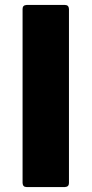

<svg xmlns="http://www.w3.org/2000/svg" viewBox="-20 -754 369 774"><path d="M242 0H87Q72 0 71 -16V-718Q71 -733 87 -734H242Q257 -734 258 -718V-16Q258 -1 242 0Z"/></svg>

Font: YamahaIndonesia935. App XBold
Style: Regular
Weight: 800
Designer: Dalton Maag Ltd
Foundry: Dalton Maag Ltd
Version: Version 1.002; January 01, 2024; Regular/Italic